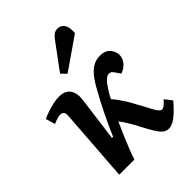

<svg xmlns="http://www.w3.org/2000/svg" viewBox="-228 -902 1030 1030"><g transform="rotate(-45 286.5 -387.5)"><path d="M188 -168 197 -167Q210 -199 225.5 -232.5Q241 -266 257 -298.5Q273 -331 288.5 -359.5Q304 -388 315 -408Q336 -447 357 -473Q378 -499 401.5 -512Q425 -525 454 -525Q494 -525 513 -502Q532 -479 532 -455Q532 -429 515.5 -408Q499 -387 468 -375L450 -401Q443 -413 436 -418Q429 -423 420 -423Q411 -423 401 -416.5Q391 -410 379 -396Q371 -384 358 -365Q345 -346 331 -318Q344 -304 355.5 -288Q367 -272 380 -251.5Q393 -231 409 -200Q426 -171 437 -149Q448 -127 456.5 -113Q465 -99 472 -92Q479 -85 486 -85Q496 -85 507.5 -95Q519 -105 531 -118L563 -77Q538 -48 516.5 -27.5Q495 -7 475.5 3.5Q456 14 439 14Q422 14 407 3Q392 -8 373.5 -38.5Q355 -69 326 -125Q317 -142 308.5 -156Q300 -170 292 -182Q284 -194 275 -206Q259 -171 243 -133.5Q227 -96 213.5 -62Q200 -28 191 0H76L106 -413Q108 -433 101.5 -442.5Q95 -452 80 -452Q69 -452 55 -447.5Q41 -443 25 -436L9 -490Q28 -499 52 -507Q76 -515 100 -520Q124 -525 144 -525Q174 -525 192.5 -512.5Q211 -500 218.5 -476Q226 -452 221 -418ZM345 -757Q357 -773 368.5 -781Q380 -789 396 -789Q422 -789 435.5 -767.5Q449 -746 445 -705L263 -579L235 -608Z"/></g></svg>

Font: Literata 18pt SemiBold
Style: Italic
Weight: 600
Italic angle: -2°
Designer: Latin by Veronika Burian and Jose Scaglione. Greek by Irene Vlachou. Cyrillic by Vera Evstafieva
Foundry: TypeTogether
Version: Version 3.103;gftools[0.9.29]